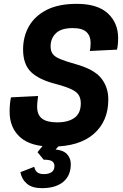

<svg xmlns="http://www.w3.org/2000/svg" viewBox="-20 -746 640 998"><path d="M250 16Q139 16 84.5 -33Q30 -82 30 -165Q30 -190 32 -208Q34 -226 37 -240L178 -247Q177 -238 175 -221.5Q173 -205 173 -192Q173 -149 198.5 -129.5Q224 -110 278 -110Q334 -110 367 -133.5Q400 -157 400 -209Q400 -233 390 -250.5Q380 -268 352 -281.5Q324 -295 272 -309Q184 -331 142 -371Q100 -411 100 -489Q100 -556 130.5 -609.5Q161 -663 222.5 -694.5Q284 -726 379 -726Q487 -726 540.5 -676.5Q594 -627 594 -548Q594 -511 588 -488L447 -481Q451 -497 451 -524Q451 -559 429.5 -579.5Q408 -600 358 -600Q298 -600 270.5 -573Q243 -546 243 -505Q243 -480 254.5 -465Q266 -450 294 -438.5Q322 -427 372 -413Q469 -386 506 -339.5Q543 -293 543 -229Q543 -116 467.5 -50Q392 16 250 16ZM198 232Q147 232 120 209Q93 186 86 149L158 121Q162 140 173.5 149.5Q185 159 209 159Q234 159 248.5 148.5Q263 138 263 117Q263 102 252 93Q241 84 207 84L175 45L220 -10H306L269 31Q310 35 329 56Q348 77 348 107Q348 167 308.5 199.5Q269 232 198 232Z"/></svg>

Font: Geist Mono
Style: Bold Italic
Weight: 700
Italic angle: -12°
Monospace: yes
Designer: Basement.studio, Andrés Briganti, Mateo Zaragoza
Foundry: Basement.studio, Vercel, Andrés Briganti, Guido Ferreyra, Mateo Zaragoza
Version: Version 1.500; ttfautohint (v1.8.4.7-5d5b)